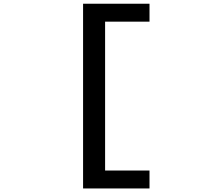

<svg xmlns="http://www.w3.org/2000/svg" viewBox="-20 -828 1112 1055"><path d="M436.5 207.5V-807.5H801.5V-709H557.5V109H801.5V207.5Z"/></svg>

Font: Trispace Expanded Medium
Style: Regular
Weight: 500
Width: 7
Designer: Tyler Finck
Foundry: Etcetera Type Company
Version: Version 1.210; ttfautohint (v1.8.3)